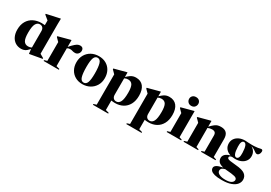

<svg xmlns="http://www.w3.org/2000/svg" viewBox="31 -1839 4464 3165"><g transform="rotate(30 2263.5 -256.0)"><path d="M633.5 -22 405.5 18.5H395.5L386 -67.5Q342.5 -18 310.5 -2.5Q278.5 13 240.5 13Q175.5 13 128 -17.5Q80.5 -48 54.8 -103Q29 -158 29 -231.5Q29 -325.5 67.2 -391.2Q105.5 -457 172.5 -491Q239.5 -525 325 -525Q356 -525 386 -521.5V-610Q377 -617.5 351.5 -638.2Q326 -659 305 -676.5V-690.5L553.5 -745H562.5L560.5 -647.5V-77.5Q569.5 -72 593.5 -58.5Q617.5 -45 633.5 -35.5ZM386 -407Q386 -447 365.8 -470Q345.5 -493 310 -493Q263 -493 236 -444.5Q209 -396 209 -278Q209 -167.5 236.2 -123.2Q263.5 -79 321 -79Q358 -79 386 -95.5Z M1064.5 -522.5Q1093 -522.5 1109.2 -505.2Q1125.5 -488 1125.5 -459.5Q1125.5 -423.5 1101.8 -398.2Q1078 -373 1044.5 -373Q1012 -373 992.2 -380.5Q972.5 -388 943.5 -388Q913 -388 890.5 -371.5V-32L954 -15.5V0H663.5V-15.5L716.5 -32V-390Q706.5 -400 694.5 -411.5Q682.5 -423 655 -452.5V-466.5L881.5 -527H890.5V-399Q940 -454 970.2 -480.2Q1000.5 -506.5 1021.5 -514.5Q1042.5 -522.5 1064.5 -522.5Z M1405 13Q1327.5 13 1268 -20.8Q1208.5 -54.5 1175.2 -115Q1142 -175.5 1142 -254Q1142 -334.5 1177.8 -395.5Q1213.5 -456.5 1275.8 -490.8Q1338 -525 1416.5 -525Q1496 -525 1555.2 -491.2Q1614.5 -457.5 1647.2 -397.2Q1680 -337 1680 -258Q1680 -177.5 1643.8 -116.5Q1607.5 -55.5 1545 -21.2Q1482.5 13 1405 13ZM1411.5 -20Q1458.5 -20 1478.5 -72.5Q1498.5 -125 1498.5 -242.5Q1498.5 -366.5 1479.2 -429Q1460 -491.5 1410.5 -491.5Q1363 -491.5 1343.2 -439Q1323.5 -386.5 1323.5 -269.5Q1323.5 -145.5 1342.5 -82.8Q1361.5 -20 1411.5 -20Z M2019.5 204V219.5H1729V204L1782 187V-390Q1772.5 -400.5 1760.5 -412Q1748.5 -423.5 1720.5 -452.5V-466.5L1947 -527H1956.5V-441Q1992.5 -475.5 2019.8 -493.8Q2047 -512 2071.2 -518.5Q2095.5 -525 2122.5 -525Q2215.5 -525 2264.5 -463.5Q2313.5 -402 2313.5 -289Q2313.5 -191.5 2276.8 -124Q2240 -56.5 2176 -21.8Q2112 13 2030 13Q1992 13 1956.5 7V187ZM2133.5 -244Q2133.5 -346.5 2108.2 -389.8Q2083 -433 2024.5 -433Q1987 -433 1956.5 -415.5V-105Q1956.5 -65 1976.8 -42Q1997 -19 2032.5 -19Q2080 -19 2106.8 -69.5Q2133.5 -120 2133.5 -244Z M2655 204V219.5H2364.5V204L2417.5 187V-390Q2408 -400.5 2396 -412Q2384 -423.5 2356 -452.5V-466.5L2582.5 -527H2592V-441Q2628 -475.5 2655.2 -493.8Q2682.5 -512 2706.8 -518.5Q2731 -525 2758 -525Q2851 -525 2900 -463.5Q2949 -402 2949 -289Q2949 -191.5 2912.2 -124Q2875.5 -56.5 2811.5 -21.8Q2747.5 13 2665.5 13Q2627.5 13 2592 7V187ZM2769 -244Q2769 -346.5 2743.8 -389.8Q2718.5 -433 2660 -433Q2622.5 -433 2592 -415.5V-105Q2592 -65 2612.2 -42Q2632.5 -19 2668 -19Q2715.5 -19 2742.2 -69.5Q2769 -120 2769 -244Z M3140 -575Q3099.5 -575 3076 -600.8Q3052.5 -626.5 3052.5 -661Q3052.5 -694.5 3076 -718Q3099.5 -741.5 3140 -741.5Q3181 -741.5 3203.8 -718Q3226.5 -694.5 3226.5 -661Q3226.5 -626.5 3203.8 -600.8Q3181 -575 3140 -575ZM3233 -527V-31L3282.5 -15.5V0H3006V-15.5L3059 -32V-390Q3050.5 -398.5 3035.2 -413.5Q3020 -428.5 2997.5 -452.5V-466.5L3223.5 -527Z M3659.5 -15.5 3709.5 -31V-336.5Q3709.5 -377 3691 -394.5Q3672.5 -412 3634 -412Q3614 -412 3594.2 -407.5Q3574.5 -403 3554.5 -394.5V-31L3604 -15.5V0H3327.5V-15.5L3380.5 -32V-390Q3372 -399 3356.5 -415.5Q3341 -432 3319 -452.5V-466.5L3545.5 -527H3554.5V-418Q3598.5 -464 3627.8 -486Q3657 -508 3683.2 -515Q3709.5 -522 3743.5 -522Q3883.5 -522 3883.5 -371.5V-32L3936.5 -15.5V0H3659.5Z M4203 -179Q4172 -179 4144 -183.5Q4118 -180 4107 -171Q4096 -162 4096 -149.5Q4096 -134 4108 -124.8Q4120 -115.5 4157.2 -109.5Q4194.5 -103.5 4270 -97Q4391 -87.5 4441.2 -49.8Q4491.5 -12 4491.5 53.5Q4491.5 101 4459.2 141.8Q4427 182.5 4359.2 207.5Q4291.5 232.5 4186 232.5Q4099.5 232.5 4049.5 219.5Q3999.5 206.5 3978.2 184Q3957 161.5 3957 133Q3957 102 3991 79.8Q4025 57.5 4106.5 41Q4043.5 27.5 4016.2 -2.5Q3989 -32.5 3989 -78Q3989 -116.5 4020.2 -146.8Q4051.5 -177 4112 -191.5Q4053 -209.5 4019.2 -251.2Q3985.5 -293 3985.5 -351.5Q3985.5 -403 4013 -442Q4040.5 -481 4089 -503Q4137.5 -525 4200.5 -525Q4227.5 -525 4252.5 -521.5Q4324.5 -517.5 4369 -519.5Q4413.5 -521.5 4438.5 -526Q4463.5 -530.5 4476.8 -534.2Q4490 -538 4500 -538Q4511 -538 4519 -530.5Q4527 -523 4527 -504.5Q4527 -473.5 4510.8 -450.8Q4494.5 -428 4472 -428Q4455.5 -428 4438 -441Q4420.5 -454 4395.8 -470.2Q4371 -486.5 4332 -496Q4373 -474 4395.8 -437.2Q4418.5 -400.5 4418.5 -352Q4418.5 -301 4391.2 -261.8Q4364 -222.5 4315.2 -200.8Q4266.5 -179 4203 -179ZM4211 -208.5Q4265.5 -213 4260 -328Q4255 -498 4192.5 -495.5Q4139 -492 4144 -376.5Q4146 -293 4163.5 -250.2Q4181 -207.5 4211 -208.5ZM4073 114.5Q4073 154 4116.8 176.5Q4160.5 199 4234 199Q4310.5 199 4346.5 176.2Q4382.5 153.5 4382.5 119.5Q4382.5 83 4331.2 70.5Q4280 58 4172 50.5Q4159 49.5 4147.5 48Q4105.5 59 4089.2 75.5Q4073 92 4073 114.5Z"/></g></svg>

Font: Newsreader 72pt
Style: Bold
Weight: 700
Designer: Hugues Gentile
Foundry: Production Type
Version: Version 1.003; ttfautohint (v1.8.3)